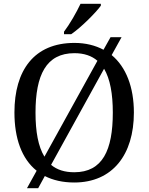

<svg xmlns="http://www.w3.org/2000/svg" viewBox="-20 -951 782 1011"><path d="M317 -771H355C408 -807 486 -886 511 -921V-931H404C383 -886 346 -822 317 -784ZM122 40H181L216 -24C259 -2 311 10 371 10C573 10 685 -137 685 -358C685 -492 644 -598 568 -661L620 -755H562L525 -689C482 -712 431 -725 372 -725C159 -725 56 -580 56 -359C56 -223 94 -115 173 -52ZM214 -126C181 -180 167 -258 167 -358C167 -556 223 -671 372 -671C423 -671 463 -657 493 -631ZM371 -44C320 -44 280 -57 249 -83L528 -589C560 -535 574 -457 574 -358C574 -160 520 -44 371 -44Z"/></svg>

Font: Noto Serif Thai
Style: Regular
Weight: 400
Designer: Monotype Design Team
Foundry: Monotype Imaging Inc.
Version: Version 1.901